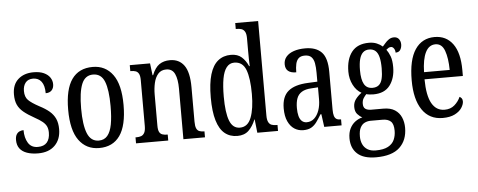

<svg xmlns="http://www.w3.org/2000/svg" viewBox="-59 -917 3266 1312"><g transform="rotate(-5 1574.0 -261.0)"><path d="M173 10Q129 10 96.5 -1.5Q64 -13 47 -36Q30 -59 30 -94Q30 -117 38 -131Q46 -145 59.5 -151Q73 -157 87 -157Q87 -104 108.5 -69Q130 -34 175 -34Q217 -34 237.5 -58Q258 -82 258 -125Q258 -150 250 -167.5Q242 -185 222.5 -201Q203 -217 170 -235Q125 -260 97 -283Q69 -306 56 -334.5Q43 -363 43 -405Q43 -473 83.5 -509Q124 -545 189 -545Q232 -545 260 -532Q288 -519 302 -498Q316 -477 316 -452Q316 -426 301.5 -410.5Q287 -395 260 -395Q260 -448 239.5 -475Q219 -502 182 -502Q148 -502 130.5 -480Q113 -458 113 -423Q113 -382 135 -360Q157 -338 209 -310Q250 -289 276.5 -266.5Q303 -244 316.5 -214.5Q330 -185 330 -143Q330 -73 288.5 -31.5Q247 10 173 10Z M592 10Q504 10 453.5 -59Q403 -128 403 -269Q403 -409 451.5 -477.5Q500 -546 595 -546Q682 -546 732.5 -477.5Q783 -409 783 -269Q783 -128 734.5 -59Q686 10 592 10ZM594 -41Q631 -41 653 -67Q675 -93 684.5 -143.5Q694 -194 694 -269Q694 -381 671.5 -437.5Q649 -494 593 -494Q538 -494 515 -437.5Q492 -381 492 -269Q492 -157 515.5 -99Q539 -41 594 -41Z M845 0V-41H852Q870 -41 884 -46Q898 -51 906.5 -66.5Q915 -82 915 -113V-427Q915 -457 907 -471.5Q899 -486 885 -490.5Q871 -495 854 -495H849V-536H988L998 -454H1002Q1022 -505 1052 -525.5Q1082 -546 1125 -546Q1188 -546 1222 -499Q1256 -452 1256 -349V-113Q1256 -82 1263 -66.5Q1270 -51 1283.5 -46Q1297 -41 1314 -41H1318V0H1170V-347Q1170 -411 1153 -448Q1136 -485 1094 -485Q1059 -485 1038.5 -461.5Q1018 -438 1009.5 -400.5Q1001 -363 1001 -321V-108Q1001 -78 1008.5 -64Q1016 -50 1030 -45.5Q1044 -41 1061 -41H1066V0Z M1540 10Q1489 10 1453.5 -19Q1418 -48 1399.5 -109.5Q1381 -171 1381 -267Q1381 -364 1399.5 -425.5Q1418 -487 1454.5 -516.5Q1491 -546 1543 -546Q1589 -546 1616.5 -521.5Q1644 -497 1661 -458H1665Q1664 -481 1663.5 -508Q1663 -535 1663 -563V-650Q1663 -680 1654 -695Q1645 -710 1630.5 -714.5Q1616 -719 1598 -719H1592V-760H1749V-111Q1749 -82 1757 -66.5Q1765 -51 1779 -46Q1793 -41 1811 -41H1819V0H1677L1667 -92H1665Q1646 -45 1617 -17.5Q1588 10 1540 10ZM1562 -45Q1616 -45 1639.5 -105.5Q1663 -166 1663 -267Q1663 -375 1641 -433Q1619 -491 1561 -491Q1529 -491 1508.5 -465Q1488 -439 1479 -389Q1470 -339 1470 -266Q1470 -155 1491.5 -100Q1513 -45 1562 -45Z M1992 10Q1958 10 1931 -7.5Q1904 -25 1887.5 -60.5Q1871 -96 1871 -150Q1871 -230 1915.5 -267.5Q1960 -305 2051 -309L2116 -312V-373Q2116 -411 2111 -438.5Q2106 -466 2091 -481.5Q2076 -497 2046 -497Q2018 -497 2003.5 -483.5Q1989 -470 1983.5 -445.5Q1978 -421 1978 -388Q1941 -388 1922.5 -403.5Q1904 -419 1904 -450Q1904 -480 1922.5 -501.5Q1941 -523 1974.5 -534.5Q2008 -546 2053 -546Q2127 -546 2165 -506.5Q2203 -467 2203 -372V-113Q2203 -85 2208 -69.5Q2213 -54 2223.5 -47.5Q2234 -41 2252 -41H2255V0H2136L2124 -88H2118Q2101 -60 2085 -37.5Q2069 -15 2047.5 -2.5Q2026 10 1992 10ZM2020 -42Q2050 -42 2071.5 -61.5Q2093 -81 2105 -115Q2117 -149 2117 -191V-273L2071 -270Q2030 -268 2005.5 -253Q1981 -238 1971 -211Q1961 -184 1961 -144Q1961 -113 1967 -90Q1973 -67 1986.5 -54.5Q2000 -42 2020 -42Z M2471 238Q2386 238 2343.5 199.5Q2301 161 2301 93Q2301 54 2315 26Q2329 -2 2352 -19Q2375 -36 2401 -42Q2383 -51 2367.5 -68.5Q2352 -86 2352 -118Q2352 -148 2369 -170.5Q2386 -193 2410 -210Q2375 -229 2354 -270.5Q2333 -312 2333 -361Q2333 -447 2372 -496.5Q2411 -546 2490 -546Q2520 -546 2543 -536.5Q2566 -527 2583 -512Q2591 -520 2602 -533.5Q2613 -547 2628.5 -557.5Q2644 -568 2663 -568Q2686 -568 2697.5 -552.5Q2709 -537 2709 -516Q2709 -495 2699 -479Q2689 -463 2666 -463Q2666 -480 2657.5 -492Q2649 -504 2638 -504Q2628 -504 2620.5 -499.5Q2613 -495 2605 -488Q2620 -468 2630.5 -440Q2641 -412 2641 -366Q2641 -290 2604 -241Q2567 -192 2490 -192Q2480 -192 2465 -193.5Q2450 -195 2442 -198Q2432 -188 2422 -172.5Q2412 -157 2412 -134Q2412 -109 2426.5 -99Q2441 -89 2466 -89H2549Q2598 -89 2628 -69.5Q2658 -50 2672 -17.5Q2686 15 2686 54Q2686 139 2633.5 188.5Q2581 238 2471 238ZM2473 191Q2527 191 2557.5 174.5Q2588 158 2600.5 130Q2613 102 2613 68Q2613 22 2593.5 4Q2574 -14 2537 -14H2455Q2435 -14 2416 -5.5Q2397 3 2385 25Q2373 47 2373 86Q2373 116 2383.5 139.5Q2394 163 2416 177Q2438 191 2473 191ZM2488 -237Q2515 -237 2531.5 -250.5Q2548 -264 2555 -292.5Q2562 -321 2562 -365Q2562 -411 2554.5 -441Q2547 -471 2530.5 -485.5Q2514 -500 2487 -500Q2462 -500 2445.5 -485Q2429 -470 2421 -440Q2413 -410 2413 -364Q2413 -300 2431 -268.5Q2449 -237 2488 -237Z M2948 10Q2857 10 2808 -62Q2759 -134 2759 -264Q2759 -405 2806.5 -475.5Q2854 -546 2940 -546Q3020 -546 3065 -484.5Q3110 -423 3110 -304V-264H2847Q2848 -152 2878.5 -98.5Q2909 -45 2966 -45Q3007 -45 3034 -68.5Q3061 -92 3075 -124Q3083 -120 3089 -112.5Q3095 -105 3095 -91Q3095 -71 3079.5 -47Q3064 -23 3031.5 -6.5Q2999 10 2948 10ZM3024 -313Q3023 -395 3004.5 -445.5Q2986 -496 2942 -496Q2897 -496 2873.5 -448.5Q2850 -401 2848 -313Z"/></g></svg>

Font: Noto Serif Khmer ExtraCondensed
Style: Regular
Weight: 400
Width: 2
Designer: Danh Hong and the Monotype Design Team
Foundry: Monotype Imaging Inc.
Version: Version 2.004